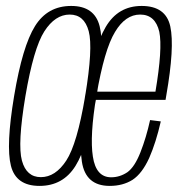

<svg xmlns="http://www.w3.org/2000/svg" viewBox="-20 -622 616 646"><path d="M113 3.5Q192 3.5 234 -63.8Q276 -131 305 -299Q332.5 -466 315.2 -534Q298 -602 219.5 -602Q140 -602 97.8 -534.2Q55.5 -466.5 27.5 -299Q-0.5 -131.5 16.8 -64Q34 3.5 113 3.5ZM117.5 -26Q69 -26 53.8 -81.5Q38.5 -137 65.5 -298.5Q93 -460 129.2 -516.5Q165.5 -573 214.5 -573Q263.5 -573 278.5 -517Q293.5 -461 266.5 -298.5Q239.5 -137.5 203 -81.8Q166.5 -26 117.5 -26ZM349 3.5 354 -25.5Q303 -25.5 292.5 -95Q281.5 -164.5 304.5 -300.5Q331 -455.5 367 -514.5Q402 -573 451.5 -573Q502.5 -573 516 -515Q527.5 -458.5 503 -313.5H300.5L296 -286H537Q538.5 -294 539.5 -301Q568 -463.5 553 -533Q538 -602 456.5 -602Q377 -602 335.5 -531Q294 -460.5 266.5 -300Q243.5 -160.5 255.5 -78Q268 3.5 349 3.5ZM354 -25.5 349 3.5Q393.5 3.5 426 -17Q458 -38 482 -90.5Q505 -143 521 -213.5L485 -218Q472 -159 452.5 -109.5Q433 -60 408.5 -42.5Q383 -25.5 354 -25.5Z"/></svg>

Font: Anybody Condensed ExtraLight
Style: Italic
Weight: 250
Width: 3
Italic angle: -10°
Version: Version 1.113;gftools[0.9.25]